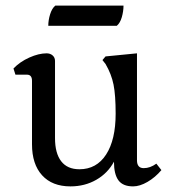

<svg xmlns="http://www.w3.org/2000/svg" viewBox="-20 -651 612 684"><path d="M177 -631H420Q420 -611 414 -590Q408 -569 396 -559H152Q152 -579 158.5 -600Q165 -621 177 -631ZM94 -137V-363Q94 -385 76 -385H35L28 -407Q51 -431 84.5 -446Q118 -461 146 -461Q159 -461 167.5 -453.5Q176 -446 176 -434V-159Q176 -105 198 -76.5Q220 -48 263 -48Q324 -48 358 -100.5Q392 -153 392 -246Q392 -312 384.5 -349.5Q377 -387 356 -423L345 -437L356 -450L468 -461V-80Q468 -52 492 -52Q515 -52 537 -68L555 -45Q533 -19 505.5 -3Q478 13 454 13Q418 13 402 -8.5Q386 -30 386 -75Q364 -34 323 -10.5Q282 13 231 13Q166 13 130 -26.5Q94 -66 94 -137Z"/></svg>

Font: Kurale
Style: Regular
Weight: 400
Designer: Eduardo Rodriguez Tunni
Foundry: Eduardo Rodriguez Tunni
Version: Version 2.000